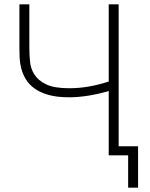

<svg xmlns="http://www.w3.org/2000/svg" viewBox="-20 -720 695 890"><path d="M300 -269Q243 -269 203.5 -280.5Q164 -292 138.5 -311Q113 -330 99 -354Q85 -378 78.5 -403Q72 -428 71 -452Q70 -476 70 -495V-700H116V-500Q116 -469 119 -435.5Q122 -402 139.5 -374.5Q157 -347 194 -329Q231 -311 300 -311Q345 -311 389.5 -318.5Q434 -326 484 -342V-700H530V-42H620V150H574V0H484V-298Q436 -284 389 -276.5Q342 -269 300 -269Z"/></svg>

Font: PT Root UI Light
Style: Regular
Weight: 300
Designer: Vitaly Kuzmin
Foundry: ParaType Ltd.
Version: Version 2.000G